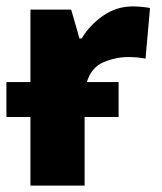

<svg xmlns="http://www.w3.org/2000/svg" viewBox="-23 -579 504 599"><path d="M347 -323V-214H241V0H72V-214H-3V-323H72V-549H199L225 -459H232Q256 -500 298 -529.5Q340 -559 391 -559Q404 -559 420 -557.5Q436 -556 445 -554L431 -396Q422 -398 408 -399.5Q394 -401 377 -401Q338 -401 300 -385Q262 -369 248 -323Z"/></svg>

Font: Noto Sans ExtraBold
Style: Regular
Weight: 800
Designer: Monotype Design Team
Foundry: Monotype Imaging Inc.
Version: Version 2.007